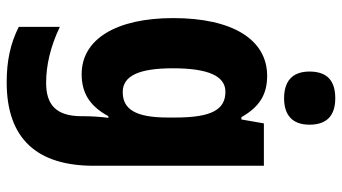

<svg xmlns="http://www.w3.org/2000/svg" viewBox="-250 -558 1048 589"><g transform="rotate(90 274.5 -264.0)"><path d="M282 -768C229 -768 200 -744 200 -689C200 -635 231 -611 282 -611C332 -611 363 -635 363 -689C363 -743 334 -768 282 -768ZM213 -559C102 -559 36 -453 36 -271C36 -97 100 10 208 10C264 10 305 -13 337 -72H342C339 -50 337 -21 337 3V10C337 89 301 119 235 119C181 119 124 106 63 77V203C115 229 168 240 233 240C408 240 489 145 489 -27V-549H359L347 -480H340C307 -538 268 -559 213 -559ZM262 -431C317 -431 341 -388 341 -278V-254C341 -156 316 -116 263 -116C213 -116 190 -166 190 -270C190 -379 214 -431 262 -431Z"/></g></svg>

Font: Noto Sans Sinhala UI Condensed ExtraBold
Style: Regular
Weight: 800
Width: 3
Designer: Jelle Bosma - Monotype Design Team
Foundry: Monotype Imaging Inc.
Version: Version 2.006